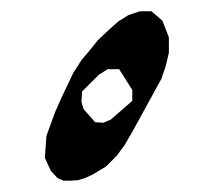

<svg xmlns="http://www.w3.org/2000/svg" viewBox="-20 -315 382 343"><path d="M216.3 -134.8V-154.3L192.9 -191.4H172.4L156.7 -181.6L126.5 -151.4L125.5 -132.8L129.4 -120.1L149.9 -96.7L164.6 -95.7L178.2 -101.6ZM82.5 2.9 70.8 -9.8 60.1 -33.2 63 -72.3 78.6 -115.2 91.3 -143.6 110.8 -184.6 126.5 -209 139.2 -223.6 154.8 -243.2 172.4 -259.8 190.9 -276.4 209.5 -288.1 230 -294.9H250.5L270 -278.3L276.9 -260.7L281.7 -248V-220.7L275.9 -196.3L268.1 -173.8L218.3 -83L202.6 -55.7L188 -36.1L169.4 -17.6L145 -2.9L132.3 2.9L119.6 6.8L106 7.8H93.3Z"/></svg>

Font: LaylaRuqaa
Style: Regular
Weight: 400
Version: Version 2.0